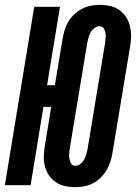

<svg xmlns="http://www.w3.org/2000/svg" viewBox="-37 -763 560 791"><path d="M273 8Q251 8 230.5 3.5Q210 -1 193 -12.5Q176 -24 164.5 -41Q153 -58 148 -78Q143 -98 143.5 -120Q144 -142 148 -164L174 -323H142L89 0H-17L104 -735H210L157 -412H189L221 -604Q224 -622 229.5 -640Q235 -658 245 -674.5Q255 -691 269.5 -704.5Q284 -718 301.5 -727Q319 -736 337.5 -739.5Q356 -743 374 -743Q395 -743 416 -738.5Q437 -734 453.5 -722.5Q470 -711 481.5 -694Q493 -677 498 -657Q503 -637 503 -615Q503 -593 499 -571L426 -131Q423 -113 417 -95Q411 -77 401 -60.5Q391 -44 377 -30.5Q363 -17 346 -8Q329 1 310 4.5Q291 8 273 8ZM273 -80Q284 -80 293.5 -87Q303 -94 308.5 -103.5Q314 -113 317.5 -124Q321 -135 323 -145L396 -586Q397 -596 398 -607Q399 -618 397.5 -628Q396 -638 390 -646.5Q384 -655 373 -655Q363 -655 353 -648Q343 -641 337.5 -631.5Q332 -622 328.5 -611Q325 -600 323 -590L250 -149Q249 -139 248 -128Q247 -117 249 -107Q251 -97 256.5 -88.5Q262 -80 273 -80Z"/></svg>

Font: Iosevka Extrabold
Style: Italic
Weight: 800
Italic angle: -9°
Monospace: yes
Designer: Belleve Invis
Foundry: Belleve Invis
Version: Version 32.5.0; ttfautohint (v1.8.4)